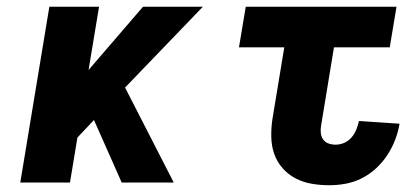

<svg xmlns="http://www.w3.org/2000/svg" viewBox="-20 -540 1240 568"><path d="M340 0 258 -185 209 -133 187 0H40L126 -520H273L242 -333L403 -520H580L350 -281L494 0Z M954 8Q927 8 901.5 3.5Q876 -1 854 -12.5Q832 -24 815.5 -43Q799 -62 791 -85.5Q783 -109 782.5 -135.5Q782 -162 786 -188L821 -400H687L707 -520H1153L1133 -400H968L930 -169Q928 -158 929 -147Q930 -136 936 -127.5Q942 -119 952 -115.5Q962 -112 973 -112Q986 -112 998.5 -117.5Q1011 -123 1020 -133.5Q1029 -144 1034 -156.5Q1039 -169 1042 -182L1162 -174Q1158 -150 1149 -126.5Q1140 -103 1126 -81.5Q1112 -60 1092.5 -42Q1073 -24 1050 -12.5Q1027 -1 1002.5 3.5Q978 8 954 8Z"/></svg>

Font: Iosevka Heavy Extended
Style: Italic
Weight: 900
Width: 7
Italic angle: -9°
Monospace: yes
Designer: Belleve Invis
Foundry: Belleve Invis
Version: Version 32.5.0; ttfautohint (v1.8.4)